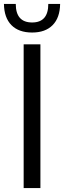

<svg xmlns="http://www.w3.org/2000/svg" viewBox="-36 -954 325 974"><path d="M84 0V-729H169V0ZM127 -789Q59 -789 22 -826.5Q-15 -864 -16 -934H44Q44 -840 127 -840Q209 -840 209 -934H269Q268 -864 231 -826.5Q194 -789 127 -789Z"/></svg>

Font: Mona Sans
Style: Regular
Weight: 400
Designer: Deni Anggara
Foundry: GitHub
Version: Version 2.000;Glyphs 3.2.3 (3260)